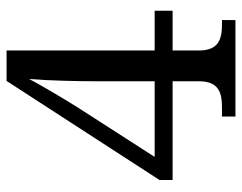

<svg xmlns="http://www.w3.org/2000/svg" viewBox="-98 -656 754 599"><g transform="rotate(-90 279.5 -357.0)"><path d="M215 0H516V-42H503C458 -42 421 -51 421 -114V-196H545V-252H421V-714H326L17 -237V-196H325V-114C325 -51 288 -42 243 -42H215ZM89 -252 242 -490C265 -526 319 -617 332 -644C327 -582 325 -495 325 -437V-252Z"/></g></svg>

Font: Noto Serif
Style: Regular
Weight: 400
Designer: Monotype Design Team
Foundry: Monotype Imaging Inc.
Version: Version 2.015